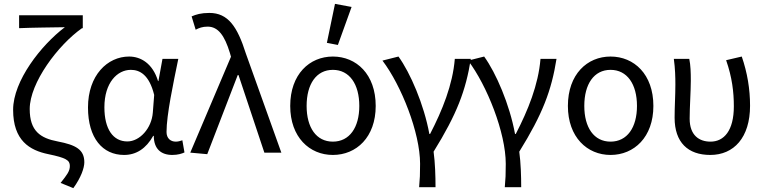

<svg xmlns="http://www.w3.org/2000/svg" viewBox="-20 -791 3962 995"><path d="M294 157 360 184C400 129 417 79 417 50C417 -16 373 -40 279 -58C189 -75 134 -112 134 -226C134 -362 281 -558 405 -645H409V-712H79V-645C143 -648 261 -649 316 -650C193 -557 48 -372 48 -222C48 -63 133 -12 231 8C322 27 342 39 342 69C342 96 328 114 294 157Z M436 -234C436 -75 512 12 623 12C686 12 737 -21 774 -87H777C777 -19 815 12 873 12C902 12 923 5 936 -1L925 -64C914 -60 902 -57 891 -57C864 -57 843 -74 843 -107C843 -196 878 -359 904 -486H822L801 -371H799C771 -463 709 -498 649 -498C537 -498 436 -401 436 -234ZM772 -208C766 -126 704 -58 640 -58C566 -58 521 -122 521 -235C521 -363 588 -429 658 -429C703 -429 753 -405 779 -299Z M966 0 1054 8 1212 -402H1216L1350 0H1438L1254 -514C1210 -653 1162 -724 1065 -724C1022 -724 996 -716 973 -706L994 -637C1011 -646 1029 -653 1056 -653C1111 -653 1144 -606 1171 -518L1177 -497Z M1716 -771 1674 -569 1731 -558 1802 -755ZM1484 -242C1484 -80 1584 12 1705 12C1827 12 1927 -80 1927 -242C1927 -406 1827 -498 1705 -498C1584 -498 1484 -406 1484 -242ZM1842 -242C1842 -130 1791 -57 1705 -57C1619 -57 1569 -130 1569 -242C1569 -355 1619 -429 1705 -429C1791 -429 1842 -355 1842 -242Z M2157 58C2157 112 2156 135 2152 179H2237C2237 123 2235 53 2227 -5C2348 -200 2394 -322 2420 -486H2337C2326 -351 2272 -219 2209 -97H2205C2177 -250 2106 -414 2045 -498L1962 -477C2060 -348 2157 -103 2157 58Z M2601 58C2601 112 2600 135 2596 179H2681C2681 123 2679 53 2671 -5C2792 -200 2838 -322 2864 -486H2781C2770 -351 2716 -219 2653 -97H2649C2621 -250 2550 -414 2489 -498L2406 -477C2504 -348 2601 -103 2601 58Z M2923 -242C2923 -80 3023 12 3144 12C3266 12 3366 -80 3366 -242C3366 -406 3266 -498 3144 -498C3023 -498 2923 -406 2923 -242ZM3281 -242C3281 -130 3230 -57 3144 -57C3058 -57 3008 -130 3008 -242C3008 -355 3058 -429 3144 -429C3230 -429 3281 -355 3281 -242Z M3476 -181C3476 -53 3545 12 3661 12C3783 12 3867 -78 3867 -243C3867 -329 3853 -414 3824 -498L3743 -479C3774 -390 3783 -314 3783 -240C3783 -114 3732 -57 3662 -57C3604 -57 3554 -89 3554 -176C3554 -236 3560 -318 3560 -373C3560 -416 3559 -452 3552 -486H3472C3479 -435 3480 -391 3480 -353C3480 -295 3476 -238 3476 -181Z"/></svg>

Font: Cambridge Sans
Style: Regular
Weight: 400
Version: Version 2.020;PS 002.020;hotconv 1.0.88;makeotf.lib2.5.64775